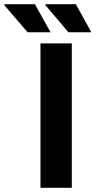

<svg xmlns="http://www.w3.org/2000/svg" viewBox="-116 -892 454 912"><path d="M209 -738.8 99.1 -868.2 100.1 -872.1H244.1L317.9 -738.8ZM15.1 -738.8 -96.2 -868.2 -94.2 -872.1H49.8L124 -738.8ZM76.2 0V-686H225.1V0Z"/></svg>

Font: Archivo
Style: Bold
Weight: 700
Designer: Hector Gatti
Foundry: Omnibus-Type
Version: Version 2.001